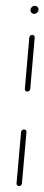

<svg xmlns="http://www.w3.org/2000/svg" viewBox="-20 -638 152 658"><path d="M84.4 -603Q84.4 -608.9 88.9 -613.5Q93.3 -618.1 99.3 -618.1Q104.4 -618.1 108.3 -614.4Q112.2 -610.7 112.2 -605.6Q112.2 -599.6 107.4 -595Q102.6 -590.4 96.7 -590.4Q91.5 -590.4 88 -594.1Q84.4 -597.8 84.4 -603ZM45.2 -0.4Q41.5 -0.4 38.9 -3Q36.3 -5.6 36.7 -9.6L52.2 -185.2Q52.6 -188.9 55.4 -191.7Q58.1 -194.4 62.2 -194.4Q65.9 -194.4 68.5 -191.9Q71.1 -189.3 70.7 -185.2L55.2 -9.6Q54.8 -5.9 52 -3.1Q49.3 -0.4 45.2 -0.4ZM73.7 -324.1Q70 -324.1 67.4 -326.7Q64.8 -329.3 65.2 -333.3L80.4 -509.3Q80.7 -513 83.7 -515.7Q86.7 -518.5 90.4 -518.5Q94.1 -518.5 96.7 -515.7Q99.3 -513 98.9 -509.3L83.7 -333.3Q83.3 -329.6 80.6 -326.9Q77.8 -324.1 73.7 -324.1Z"/></svg>

Font: 26F Galaxy Sans Hairline
Style: Italic
Weight: 50
Italic angle: -5°
Designer: C₂₉H₂₅N₃O₅
Version: Version 1.200